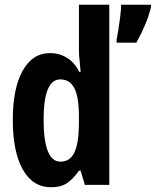

<svg xmlns="http://www.w3.org/2000/svg" viewBox="-20 -780 657 810"><path d="M196 10Q118 10 76 -65Q34 -140 34 -274Q34 -407 75.5 -481.5Q117 -556 191 -556Q230 -556 262 -536.5Q294 -517 315 -476H320Q318 -506 315.5 -527Q313 -548 313 -569V-760H441V0H338L320 -60H313Q288 -24 262 -7Q236 10 196 10ZM235 -98Q275 -98 293.5 -136Q312 -174 313 -256V-288Q313 -370 294 -407.5Q275 -445 234 -445Q164 -445 164 -275Q164 -98 235 -98ZM617 -750Q608 -712 590.5 -671.5Q573 -631 555 -600H472V-613Q475 -627 479.5 -655Q484 -683 487.5 -712.5Q491 -742 491 -760H617Z"/></svg>

Font: Noto Sans Telugu ExtraCondensed
Style: Bold
Weight: 700
Width: 2
Designer: Jelle Bosma - Monotype Design Team
Foundry: Monotype Imaging Inc.
Version: Version 2.005; ttfautohint (v1.8.4.7-5d5b)